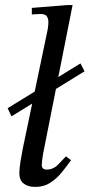

<svg xmlns="http://www.w3.org/2000/svg" viewBox="-20 -725 352 754"><path d="M119 9Q89 9 72.5 -4.5Q56 -18 56 -44Q56 -64 61 -94.5Q66 -125 70 -144L167 -608Q167 -608 168.5 -618Q170 -628 170 -640Q170 -650 164.5 -660Q159 -670 139 -670Q126 -670 115.5 -669Q105 -668 105 -668V-694L243 -705H265L149 -120Q147 -108 145.5 -95.5Q144 -83 144 -78Q144 -68 149 -63.5Q154 -59 163 -59Q189 -59 208 -78.5Q227 -98 239 -111L259 -96Q242 -72 222 -47.5Q202 -23 177 -7Q152 9 119 9ZM312 -445 25 -268 10 -300 296 -476Z"/></svg>

Font: STIX Two Text
Style: Italic
Weight: 400
Italic angle: -12°
Designer: Ross Mills, John Hudson & Paul Hanslow, Tiro Typeworks Ltd; with prior portions MicroPress Inc. and Coen Hoffman, Elsevi
Foundry: Tiro Typeworks Ltd
Version: Version 2.13 b171